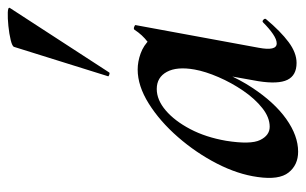

<svg xmlns="http://www.w3.org/2000/svg" viewBox="-166 -606 786 493"><g transform="rotate(-90 226.5 -360.0)"><path d="M83 13Q49 13 29.5 -11.5Q10 -36 18 -91Q25 -142 52.5 -195.5Q80 -249 120.5 -295.5Q161 -342 206.5 -370.5Q252 -399 294 -399Q314 -399 335 -391.5Q356 -384 371.5 -367.5Q387 -351 389 -324L329 -357Q346 -359 364.5 -373Q383 -387 396 -407Q398 -410 403.5 -408Q409 -406 408 -404L350 -89Q341 -42 361 -42Q371 -42 385 -51.5Q399 -61 415 -77Q418 -80 422 -76Q426 -72 423 -69Q392 -32 364.5 -11.5Q337 9 311 9Q279 9 267.5 -14.5Q256 -38 264 -89L289 -229L310 -246Q286 -164 248 -106Q210 -48 167 -17.5Q124 13 83 13ZM147 -60Q171 -60 195 -79Q219 -98 239.5 -128Q260 -158 274.5 -191.5Q289 -225 294 -253Q302 -298 288 -324Q274 -350 244 -350Q216 -350 189 -327Q162 -304 141 -264Q120 -224 111 -172Q101 -109 113 -84.5Q125 -60 147 -60ZM287 -473Q286 -470 280.5 -472Q275 -474 277 -476L352 -716Q353 -721 369.5 -725Q386 -729 406 -731Q426 -733 440.5 -732.5Q455 -732 452 -727Z"/></g></svg>

Font: Cormorant Light
Style: Bold Italic
Weight: 700
Italic angle: -10°
Version: Version 4.000